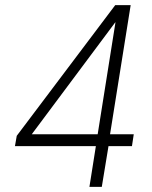

<svg xmlns="http://www.w3.org/2000/svg" viewBox="-20 -725 589 745"><path d="M327 0 352 -158H38L45 -198L427 -705H487L407 -204H499L492 -158H401L375 0ZM359 -204 428 -638H427L95 -193L89 -204Z"/></svg>

Font: Nunito Sans 7pt SemiCondensed ExtraLight
Style: Italic
Weight: 250
Width: 4
Italic angle: -9°
Designer: Vernon Adams
Foundry: Vernon Adams
Version: Version 3.101;gftools[0.9.27]